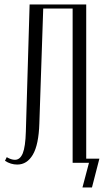

<svg xmlns="http://www.w3.org/2000/svg" viewBox="-20 -719 462 848"><path d="M2 -8.8 9.8 -24.9Q29.3 -13.2 45.9 -13.2Q68.8 -13.2 80.6 -42Q92.3 -70.8 94.2 -138.2L110.8 -699.2H360.8V-18.1H418.9L386.2 108.9H344.2L373 0H300.8V-681.2H170.9L153.8 -173.8Q150.9 -80.1 125.2 -36.1Q99.6 7.8 56.2 7.8Q27.3 7.8 2 -8.8Z"/></svg>

Font: Moniqa Narrow Heading
Style: Regular
Weight: 400
Width: 4
Designer: Rajesh Rajput
Foundry: Rajesh Rajput
Version: Version 1.000